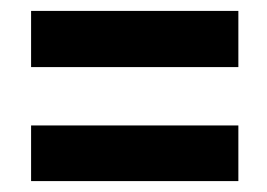

<svg xmlns="http://www.w3.org/2000/svg" viewBox="-20 -492 490 352"><path d="M37 -369V-472H417V-369ZM37 -160V-262H417V-160Z"/></svg>

Font: Inconsolata SemiCondensed Black
Style: Regular
Weight: 900
Width: 4
Monospace: yes
Designer: Raph Levien, Cyreal, Brenton Simpson
Foundry: Raph Levien, Cyreal, Google
Version: Version 3.001; ttfautohint (v1.8.2.53-6de2)